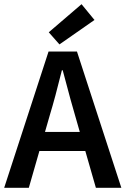

<svg xmlns="http://www.w3.org/2000/svg" viewBox="-22 -901 602 921"><path d="M216.8 -348.1 193.8 -268.1H360.8L337.9 -348.1Q323.7 -394 278.8 -564H274.9Q242.2 -431.6 216.8 -348.1ZM-2 0 210.9 -653.8H347.2L560.1 0H438L387.2 -176.8H167L116.2 0ZM263.2 -688 211.9 -746.1 369.1 -880.9 431.2 -805.2Z"/></svg>

Font: Toshiba Sans Medium
Style: Regular
Weight: 500
Designer: Paul D. Hunt
Foundry: Toshiba Corporation
Version: Version 2.020;PS 2.0;hotconv 1.0.86;makeotf.lib2.5.63406